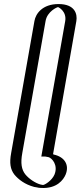

<svg xmlns="http://www.w3.org/2000/svg" viewBox="-20 -787 398 948"><path d="M170 -683C178 -729 223 -767 269 -767C315 -767 345 -729 337 -683L222 -29C224 -29 228 -27 229 -26L238 -24C276 -15 305 26 284 76C268 114 219 151 172 139L162 137C125 127 92 104 72 80C51 53 46 19 55 -31ZM185 -683C192 -721 229 -752 266 -752C303 -752 329 -721 322 -683L204 -14H217C220 -13 218 -13 221 -12L232 -9C263 -1 287 32 270 73C257 105 217 134 178 124L168 122C133 113 102 92 84 70C66 47 62 17 70 -31ZM185 -683 70 -31C62 17 66 47 84 70C102 92 133 113 168 122L178 124C217 134 257 105 270 73C287 32 263 -1 232 -9L221 -12C218 -13 220 -12 217 -14H204L322 -683C329 -721 303 -752 266 -752C229 -752 192 -721 185 -683ZM170 -683 55 -31C46 19 51 53 72 80C92 104 124 127 162 137L172 139C221 151 268 115 284 76C305 26 276 -15 238 -24C232 -25 228 -26 223 -29H222L337 -683C345 -729 315 -767 269 -767C223 -767 178 -729 170 -683ZM205 -683C213 -731 263 -752 266 -752C269 -752 310 -731 302 -683L184 -14H204L220 -11C237 -6 268 28 249 75C236 105 202 125 194 126H190L180 124C154 117 123 96 105 74C86 50 81 18 90 -31ZM150 -683 35 -31C26 18 31 49 51 75C71 99 103 124 149 136L161 138C168 140 176 141 184 141C261 145 293 101 304 75C323 29 301 -12 245 -24L242 -26L357 -683C363 -719 349 -767 269 -767C189 -767 156 -719 150 -683Z"/></svg>

Font: Blanket
Style: Black
Weight: 900
Foundry: Cannot Into Space Fonts
Version: Version 0.9